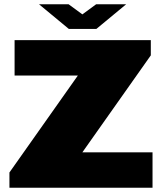

<svg xmlns="http://www.w3.org/2000/svg" viewBox="-20 -875 762 895"><path d="M24 -71 343 -523H48V-688H683V-617L364 -165H691V0H24ZM162 -855H300L364 -808L428 -855H568L429 -740H301Z"/></svg>

Font: Archivo Black
Style: Regular
Weight: 400
Designer: Hector Gatti
Foundry: Omnibus-Type
Version: Version 1.101; ttfautohint (v1.8)